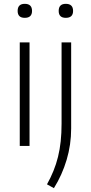

<svg xmlns="http://www.w3.org/2000/svg" viewBox="-20 -761 472 1001"><path d="M109 -668Q72 -668 72 -704Q72 -741 109 -741Q147 -741 147 -704Q147 -668 109 -668ZM83 -540H134V0H83ZM225 200Q244 166 258.5 130.5Q273 95 282.5 56.5Q292 18 296.5 -24.5Q301 -67 301 -116V-540H351V-91Q351 -7 327.5 72Q304 151 261 220ZM323 -668Q286 -668 286 -704Q286 -741 323 -741Q361 -741 361 -704Q361 -668 323 -668Z"/></svg>

Font: Encode Sans Normal
Style: ExtraLight
Weight: 200
Designer: Pablo Impallari, Andres Torresi
Foundry: Pablo Impallari, Andres Torresi
Version: Version 1.000; ttfautohint (v1.00) -l 8 -r 50 -G 200 -x 14 -